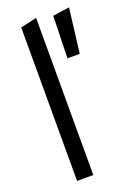

<svg xmlns="http://www.w3.org/2000/svg" viewBox="-140 -770 564 823"><g transform="rotate(-20 142.5 -358.5)"><path d="M63 0V-700L137 -717V0ZM204 -508 209 -700 285 -711 260 -508Z"/></g></svg>

Font: Red Hat Display
Style: Regular
Weight: 300
Designer: Pentagram, MCKL
Foundry: Pentagram, MCKL
Version: Version 1.023